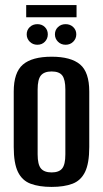

<svg xmlns="http://www.w3.org/2000/svg" viewBox="-20 -727 404 755"><path d="M183 8Q134 8 100.5 -4.5Q67 -17 50.5 -51Q34 -85 34 -149V-367Q34 -442 70 -473Q106 -504 183 -504Q259 -504 295 -473.5Q331 -443 331 -367V-149Q331 -85 314.5 -51Q298 -17 265 -4.5Q232 8 183 8ZM183 -49Q212 -49 224.5 -64.5Q237 -80 237 -120V-375Q237 -414 225 -430Q213 -446 183 -446Q154 -446 141 -430.5Q128 -415 128 -375V-120Q128 -80 141 -64.5Q154 -49 183 -49ZM127 -551Q109 -551 97 -563Q85 -575 85 -592Q85 -609 97 -620.5Q109 -632 127 -632Q145 -632 156.5 -620.5Q168 -609 168 -592Q168 -575 156.5 -563Q145 -551 127 -551ZM238 -551Q220 -551 208 -563Q196 -575 196 -592Q196 -609 208 -620.5Q220 -632 238 -632Q256 -632 268 -620.5Q280 -609 280 -592Q280 -575 268 -563Q256 -551 238 -551ZM83 -659V-707H281V-659Z"/></svg>

Font: Alumni Sans SemiBold
Style: Regular
Weight: 600
Designer: Robert E. Leuschke
Foundry: Robert E. Leuschke
Version: Version 1.018